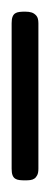

<svg xmlns="http://www.w3.org/2000/svg" viewBox="82 -188 86 330"><g transform="rotate(90 125.0 -23.0)"><path d="M0 0V-46H250V0ZM250 0V-46Q257 -46 261 -44Q265 -42 267 -39Q269 -36 269.5 -32Q270 -28 270 -23Q270 -18 269.5 -13.5Q269 -9 267 -6Q265 -3 261 -1.5Q257 0 250 0ZM0 0Q-7 0 -11 -1.5Q-15 -3 -17 -6Q-19 -9 -19.5 -13.5Q-20 -18 -20 -23Q-20 -30 -18.5 -34.5Q-17 -39 -13 -42.5Q-9 -46 0 -46Z"/></g></svg>

Font: Cairo Play Light
Style: Regular
Weight: 300
Version: Version 3.119